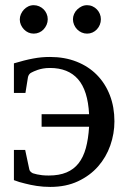

<svg xmlns="http://www.w3.org/2000/svg" viewBox="-20 -716 500 748"><path d="M425.8 -243.2Q425.8 -195.3 409.7 -149.4Q393.6 -103.5 362.1 -67.6Q330.6 -31.7 283.9 -9.8Q237.3 12.2 175.8 12.2Q147.9 12.2 122.8 8.3Q97.7 4.4 77.6 -1Q54.2 -6.3 34.2 -14.2V-131.8H78.1L94.2 -56.2Q95.7 -47.4 107.9 -41Q115.2 -38.6 124.5 -36.6Q132.8 -34.7 144.3 -33.4Q155.8 -32.2 169.9 -32.2Q210.4 -32.2 239 -44.2Q267.6 -56.2 286.1 -79.8Q304.7 -103.5 314.5 -139.2Q324.2 -174.8 327.1 -222.2H142.1V-271H327.1Q322.3 -363.8 283.9 -407.5Q245.6 -451.2 174.8 -451.2Q159.2 -451.2 147.5 -449Q135.7 -446.8 127 -443.8Q118.2 -440.9 112.1 -438Q106 -435.1 102.1 -433.1Q96.7 -430.7 93.3 -425.5Q89.8 -420.4 88.9 -415L79.1 -354H34.2V-469.2Q55.2 -475.6 73.7 -480.2Q92.3 -484.9 109.1 -488Q126 -491.2 142.1 -492.7Q158.2 -494.1 174.8 -494.1Q231.9 -494.1 278.3 -475.8Q324.7 -457.5 357.4 -424.3Q390.1 -391.1 408 -345Q425.8 -298.8 425.8 -243.2ZM166 -641.1Q166 -629.9 161.6 -619.6Q157.2 -609.4 149.9 -601.6Q142.6 -593.8 132.6 -589.4Q122.6 -585 111.3 -585Q100.1 -585 90.3 -589.4Q80.6 -593.8 73.2 -601.6Q65.9 -609.4 61.5 -619.1Q57.1 -628.9 57.1 -640.1Q57.1 -650.9 61.5 -660.9Q65.9 -670.9 73.2 -678.7Q80.6 -686.5 90.3 -691.2Q100.1 -695.8 111.3 -695.8Q122.6 -695.8 132.6 -691.4Q142.6 -687 149.9 -679.7Q157.2 -672.4 161.6 -662.4Q166 -652.3 166 -641.1ZM373 -641.1Q373 -629.9 368.9 -619.6Q364.7 -609.4 357.4 -601.6Q350.1 -593.8 340.3 -589.4Q330.6 -585 319.3 -585Q308.1 -585 298.1 -589.4Q288.1 -593.8 280.5 -601.6Q272.9 -609.4 268.6 -619.6Q264.2 -629.9 264.2 -641.1Q264.2 -651.4 268.6 -661.4Q272.9 -671.4 280.8 -679Q288.6 -686.5 298.3 -691.2Q308.1 -695.8 319.3 -695.8Q330.6 -695.8 340.3 -691.4Q350.1 -687 357.4 -679.4Q364.7 -671.9 368.9 -661.9Q373 -651.9 373 -641.1Z"/></svg>

Font: Charis SIL CyrE
Style: Regular
Weight: 400
Foundry: SIL International
Version: Version 5.000